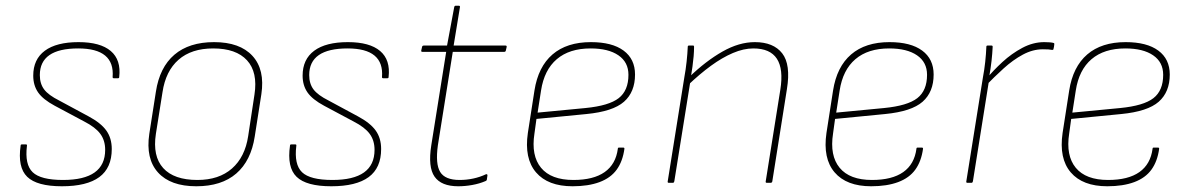

<svg xmlns="http://www.w3.org/2000/svg" viewBox="-20 -638 4154 670"><path d="M196 12Q109 12 75 -21Q41 -54 52 -130Q52 -134 56 -134H71Q75 -134 74 -129Q66 -64 94 -37Q122 -10 200 -10Q347 -10 347 -115Q347 -148 330 -171Q313 -194 274 -214L171 -269Q130 -291 113 -315.5Q96 -340 96 -374Q96 -431 136.5 -461Q177 -491 254 -491Q330 -491 366.5 -460Q403 -429 396 -369Q396 -365 392 -365H377Q373 -365 373 -369Q377 -419 347 -444Q317 -469 253 -469Q119 -469 119 -376Q119 -346 134 -326Q149 -306 187 -287L289 -232Q332 -209 351 -182.5Q370 -156 370 -118Q370 -52 326.5 -20Q283 12 196 12Z M665 12Q575 12 531.5 -36Q488 -84 501 -171L524 -318Q537 -403 588.5 -447Q640 -491 727 -491Q817 -491 861 -443Q905 -395 892 -309L869 -162Q856 -77 804.5 -32.5Q753 12 665 12ZM669 -10Q744 -10 789.5 -50Q835 -90 846 -163L868 -308Q880 -386 842 -427.5Q804 -469 724 -469Q648 -469 603 -429.5Q558 -390 547 -316L524 -171Q512 -93 549.5 -51.5Q587 -10 669 -10Z M1136 12Q1049 12 1015 -21Q981 -54 992 -130Q992 -134 996 -134H1011Q1015 -134 1014 -129Q1006 -64 1034 -37Q1062 -10 1140 -10Q1287 -10 1287 -115Q1287 -148 1270 -171Q1253 -194 1214 -214L1111 -269Q1070 -291 1053 -315.5Q1036 -340 1036 -374Q1036 -431 1076.5 -461Q1117 -491 1194 -491Q1270 -491 1306.5 -460Q1343 -429 1336 -369Q1336 -365 1332 -365H1317Q1313 -365 1313 -369Q1317 -419 1287 -444Q1257 -469 1193 -469Q1059 -469 1059 -376Q1059 -346 1074 -326Q1089 -306 1127 -287L1229 -232Q1272 -209 1291 -182.5Q1310 -156 1310 -118Q1310 -52 1266.5 -20Q1223 12 1136 12Z M1579 12Q1520 12 1496.5 -21.5Q1473 -55 1485 -131L1537 -457H1454Q1449 -457 1450 -462L1453 -475Q1454 -479 1459 -479H1540L1565 -613Q1566 -618 1570 -618H1581Q1586 -618 1585 -613L1563 -479H1744Q1749 -479 1748 -474L1745 -461Q1744 -457 1739 -457H1560L1508 -131Q1499 -66 1516 -38Q1533 -10 1584 -10Q1608 -10 1631.5 -15Q1655 -20 1676 -30Q1681 -31 1681 -26L1679 -12Q1679 -8 1674 -6Q1653 3 1628 7.5Q1603 12 1579 12Z M1978 12Q1892 12 1850.5 -36.5Q1809 -85 1822 -174L1845 -322Q1858 -405 1908 -448Q1958 -491 2042 -491Q2116 -491 2156 -461.5Q2196 -432 2196 -378Q2196 -317 2157.5 -283Q2119 -249 2026 -240L1852 -223L1845 -172Q1833 -95 1868 -52.5Q1903 -10 1981 -10Q2051 -10 2090 -37.5Q2129 -65 2136 -119Q2136 -123 2140 -123H2155Q2159 -123 2159 -119Q2153 -75 2132 -46Q2111 -17 2072 -2.5Q2033 12 1978 12ZM1856 -245 2023 -261Q2105 -269 2139 -295.5Q2173 -322 2173 -377Q2173 -421 2138 -445Q2103 -469 2041 -469Q1967 -469 1923 -431.5Q1879 -394 1868 -322Z M2656 0Q2651 0 2652 -5L2703 -325Q2726 -469 2609 -469Q2575 -469 2537.5 -453Q2500 -437 2461 -408.5Q2422 -380 2381 -341L2385 -369Q2443 -425 2501 -458Q2559 -491 2614 -491Q2679 -491 2709.5 -452Q2740 -413 2726 -327L2675 -5Q2674 0 2669 0ZM2314 0Q2309 0 2310 -5L2368 -368Q2373 -395 2376 -423Q2379 -451 2380 -475Q2380 -479 2384 -479H2399Q2402 -479 2402 -475Q2402 -459 2400.5 -441.5Q2399 -424 2396.5 -406Q2394 -388 2391 -370L2390 -360L2333 -5Q2332 -2 2331 -1Q2330 0 2327 0Z M3020 12Q2934 12 2892.5 -36.5Q2851 -85 2864 -174L2887 -322Q2900 -405 2950 -448Q3000 -491 3084 -491Q3158 -491 3198 -461.5Q3238 -432 3238 -378Q3238 -317 3199.5 -283Q3161 -249 3068 -240L2894 -223L2887 -172Q2875 -95 2910 -52.5Q2945 -10 3023 -10Q3093 -10 3132 -37.5Q3171 -65 3178 -119Q3178 -123 3182 -123H3197Q3201 -123 3201 -119Q3195 -75 3174 -46Q3153 -17 3114 -2.5Q3075 12 3020 12ZM2898 -245 3065 -261Q3147 -269 3181 -295.5Q3215 -322 3215 -377Q3215 -421 3180 -445Q3145 -469 3083 -469Q3009 -469 2965 -431.5Q2921 -394 2910 -322Z M3356 0Q3351 0 3352 -5L3410 -368Q3415 -394 3418 -422Q3421 -450 3422 -475Q3422 -479 3426 -479H3440Q3444 -479 3444 -475Q3443 -452 3440 -425Q3437 -398 3431 -365V-356L3375 -5Q3374 -2 3373 -1Q3372 0 3369 0ZM3418 -337 3423 -364Q3446 -392 3478 -421.5Q3510 -451 3547.5 -471Q3585 -491 3624 -491Q3647 -491 3657 -488Q3659 -487 3659 -486Q3659 -485 3659 -483Q3659 -480 3658 -475Q3657 -470 3656 -466Q3655 -463 3650 -464Q3646 -465 3638.5 -465.5Q3631 -466 3619 -466Q3584 -466 3549.5 -447.5Q3515 -429 3482 -399Q3449 -369 3418 -337Z M3844 12Q3758 12 3716.5 -36.5Q3675 -85 3688 -174L3711 -322Q3724 -405 3774 -448Q3824 -491 3908 -491Q3982 -491 4022 -461.5Q4062 -432 4062 -378Q4062 -317 4023.5 -283Q3985 -249 3892 -240L3718 -223L3711 -172Q3699 -95 3734 -52.5Q3769 -10 3847 -10Q3917 -10 3956 -37.5Q3995 -65 4002 -119Q4002 -123 4006 -123H4021Q4025 -123 4025 -119Q4019 -75 3998 -46Q3977 -17 3938 -2.5Q3899 12 3844 12ZM3722 -245 3889 -261Q3971 -269 4005 -295.5Q4039 -322 4039 -377Q4039 -421 4004 -445Q3969 -469 3907 -469Q3833 -469 3789 -431.5Q3745 -394 3734 -322Z"/></svg>

Font: Sofia Sans Thin
Style: Italic
Weight: 250
Italic angle: -9°
Version: Version 4.100-B